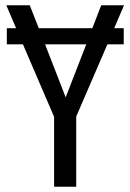

<svg xmlns="http://www.w3.org/2000/svg" viewBox="-20 -708 494 728"><path d="M413.1 -601.1H449.2V-540H387.2L269 -266.1V0H185.1V-265.1L66.9 -540H5.9V-601.1H41L3.9 -688H92.8L127 -601.1H330.1L363.8 -688H450.2ZM229 -338.9 307.1 -540H150.9Z"/></svg>

Font: Fira Sans Compressed Book
Style: Regular
Weight: 350
Width: 1
Designer: Carrois Corporate & Edenspiekermann AG
Foundry: Carrois Corporate GbR & Edenspiekermann AG
Version: Version 4.203;PS 004.203;hotconv 1.0.88;makeotf.lib2.5.64775